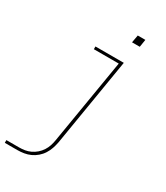

<svg xmlns="http://www.w3.org/2000/svg" viewBox="-228 -788 949 1096"><g transform="rotate(30 246.5 -240.0)"><path d="M-7 215V197H76Q95 197 114 194Q133 191 151 182.5Q169 174 184.5 160.5Q200 147 211 130Q222 113 228 94.5Q234 76 237 57L330 -502H166V-520H353L257 60Q253 81 246 101.5Q239 122 227 141Q215 160 197.5 175Q180 190 160 199Q140 208 118.5 211.5Q97 215 76 215ZM335 -645 344 -695H394L386 -645Z"/></g></svg>

Font: Iosevka SS04 Thin
Style: Italic
Weight: 100
Italic angle: -9°
Monospace: yes
Designer: Belleve Invis
Foundry: Belleve Invis
Version: Version 19.0.0; ttfautohint (v1.8.4)